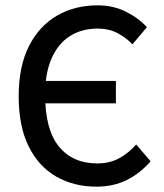

<svg xmlns="http://www.w3.org/2000/svg" viewBox="-20 -687 614 719"><path d="M341 12Q257 12 191 -25.5Q125 -63 87.5 -138.5Q50 -214 50 -326Q50 -439 88.5 -514.5Q127 -590 193.5 -628.5Q260 -667 345 -667Q405 -667 453 -642.5Q501 -618 530 -585L476 -521Q451 -547 419 -563.5Q387 -580 347 -580Q286 -580 242 -552Q198 -524 173.5 -469Q149 -414 149 -332Q149 -202 200.5 -138.5Q252 -75 345 -75Q390 -75 425.5 -94Q461 -113 490 -146L544 -83Q505 -38 455 -13Q405 12 341 12ZM102 -300V-384H414V-300Z"/></svg>

Font: UmiuVSE Medium
Style: Regular
Weight: 500
Designer: Paul D. Hunt
Foundry: Adobe
Version: Version 3.046;September 5, 2023;FontCreator 14.0.0.2901 64-b